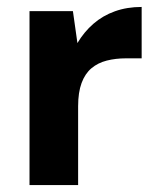

<svg xmlns="http://www.w3.org/2000/svg" viewBox="-20 -533 450 553"><path d="M65 0V-501H190L203 -409Q222 -441 249 -464.5Q276 -488 311 -500.5Q346 -513 388 -513V-365H343Q313 -365 287.5 -358.5Q262 -352 243.5 -336.5Q225 -321 215 -294Q205 -267 205 -227V0Z"/></svg>

Font: DM Sans 17pt ExtraBold
Style: Regular
Weight: 800
Version: Version 4.004;gftools[0.9.30]